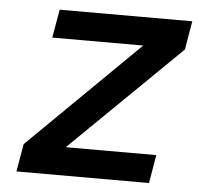

<svg xmlns="http://www.w3.org/2000/svg" viewBox="-45 -609 690 655"><g transform="rotate(5 300.0 -281.0)"><path d="M488.5 0H34.5L51 -95L428 -465.5H116.5L133.5 -562.5H587.5L571 -464.5L195 -97H505Z"/></g></svg>

Font: Russisch Sans SemiBold
Style: Italic
Weight: 600
Width: 4
Italic angle: -10°
Designer: Michael Sharanda (font) & Cristiano Sobral (main changes)
Foundry: Michael Sharanda
Version: Version 2.00;September 8, 2020;FontCreator 13.0.0.2681 64-bi